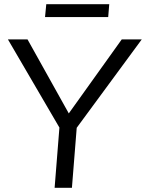

<svg xmlns="http://www.w3.org/2000/svg" viewBox="-20 -901 700 921"><path d="M348 -288 325 0H242L265 -289L18 -712H112L310 -357L564 -712H660ZM202 -881H504L499 -819H196Z"/></svg>

Font: Muli
Style: Italic
Weight: 400
Italic angle: -4.541°
Designer: Vernon Adams
Foundry: Vernon Adams
Version: Version 2.001